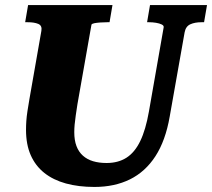

<svg xmlns="http://www.w3.org/2000/svg" viewBox="-20 -730 839 760"><path d="M286.4 -316.8Q282.8 -292.8 279.8 -272.7Q276.8 -252.6 275.4 -236.5Q274 -220.4 274 -206.8Q274 -174.8 282.7 -151.8Q291.4 -128.8 308.2 -113.8Q325 -98.8 348.6 -91.8Q372.2 -84.8 402 -84.8Q447.6 -84.8 480.4 -105.6Q513.2 -126.4 535 -171.3Q556.8 -216.2 569.4 -288.2L627.8 -621.6Q629.2 -628.6 620.2 -633.1Q611.2 -637.6 597.5 -639.8Q583.8 -642 570.6 -642H562.2L573.8 -710H799.4L787.8 -642H777.4Q751.2 -642 733.2 -633.8Q715.2 -625.6 710.8 -602L651.8 -268.8Q635.2 -173.2 595.2 -111.6Q555.2 -50 494.3 -20Q433.4 10 353.8 10Q290.8 10 240.7 -3.8Q190.6 -17.6 155.4 -45.6Q120.2 -73.6 101.6 -115.9Q83 -158.2 83 -215.8Q83 -233.2 84.2 -251Q85.4 -268.8 88.7 -290.3Q92 -311.8 96.6 -338.6L143.8 -608Q147.4 -628.8 131.4 -635.4Q115.4 -642 90 -642H79.6L91.2 -710H425.2L413.6 -642H404.6Q391.6 -642 377.1 -641Q362.6 -640 352.8 -638Q343 -636 342 -632Z"/></svg>

Font: Roboto Serif 20pt
Style: Italic
Weight: 400
Italic angle: -10°
Designer: Greg Gazdowicz
Foundry: Commercial Type
Version: Version 1.008